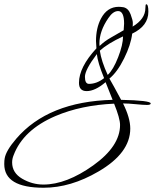

<svg xmlns="http://www.w3.org/2000/svg" viewBox="-361 -432 728 902"><path d="M347 54Q347 61 329.5 61Q312 61 277 57.5Q242 54 217 54Q251 122 251 172Q251 287 101 374Q-29 450 -156 450Q-341 450 -341 339Q-341 321 -339 312Q-333 276 -285 220Q-135 45 168 37L135 -46Q86 -4 46 -4Q10 -4 10 -43Q10 -116 92 -205Q90 -229 90 -239Q90 -300 113 -344Q142 -400 197 -400Q205 -400 219 -398Q242 -393 252.5 -365Q263 -337 263 -324.5Q263 -312 262 -307Q322 -343 322 -394Q322 -412 326 -412Q336 -412 336 -377Q336 -310 260 -274Q254 -222 222 -157.5Q190 -93 153 -63Q170 -34 208 37Q347 40 347 54ZM203 155Q203 124 175 55Q20 62 -100 113Q-252 178 -297 297Q-304 314 -304 331Q-304 380 -257 407.5Q-210 435 -157 435Q-49 435 77 345Q203 255 203 155ZM222 -321Q222 -380 194 -380Q170 -380 148 -347Q106 -286 106 -227Q106 -219 107 -216Q129 -238 161 -256L220 -290Q222 -312 222 -321ZM217 -261Q144 -227 108 -194Q115 -145 145 -80Q171 -104 194 -163Q217 -222 217 -261ZM94 -178Q38 -104 38 -71Q38 -38 57 -38Q94 -38 128 -65Q98 -138 94 -178Z"/></svg>

Font: Ruthie
Style: Regular
Weight: 400
Designer: Robert E. Leuschke
Foundry: Robert E. Leuschke
Version: Version 1.003